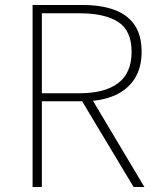

<svg xmlns="http://www.w3.org/2000/svg" viewBox="-20 -746 629 766"><path d="M110 0V-726H311Q383 -726 435.5 -707Q488 -688 516.5 -647Q545 -606 545 -539Q545 -475 516.5 -431Q488 -387 435.5 -364.5Q383 -342 311 -342H147V0ZM147 -374H298Q398 -374 451.5 -414.5Q505 -455 505 -539Q505 -624 451.5 -658.5Q398 -693 298 -693H147ZM513 0 301 -353 343 -357 556 0Z"/></svg>

Font: Noto Sans TC Thin
Style: Regular
Weight: 100
Designer: Ryoko NISHIZUKA 西塚涼子 (kana, bopomofo & ideographs); Paul D. Hunt (Latin, Greek & Cyrillic); Sandoll Communications 산돌커뮤니
Foundry: Adobe
Version: Version 2.004-H2;hotconv 1.0.118;makeotfexe 2.5.65603